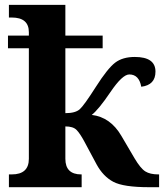

<svg xmlns="http://www.w3.org/2000/svg" viewBox="-20 -779 682 799"><path d="M100.1 -630.9V-645Q100.1 -706.1 28.8 -706.1H17.1V-758.8H252V-630.9H407.2V-578.1H252V-308.1Q293.9 -308.1 312 -324.5Q330.1 -340.8 378.9 -417.5Q427.7 -494.1 459 -518.1Q490.2 -542 541 -542Q627 -542 627 -481Q627 -425.3 567.9 -418Q558.6 -469.2 518.1 -469.2Q489.3 -469.2 439.7 -396Q390.1 -322.8 361.8 -300.8Q439.5 -291.5 484.9 -213.9L540 -120.1Q564.9 -78.1 584.7 -65.7Q604.5 -53.2 639.2 -53.2H642.1V0H600.1Q493.7 0 451.4 -22.5Q409.2 -44.9 381.8 -95.2L331.1 -189.9Q313 -223.6 298.6 -238.3Q284.2 -252.9 252 -252.9V-118.2Q252 -53.2 317.9 -53.2H319.8V0H17.1V-53.2H28.8Q100.1 -53.2 100.1 -118.2V-578.1H13.2V-630.9Z"/></svg>

Font: Droids
Style: b
Weight: 700
Foundry: Ascender Corporation
Version: Version 1.00 build 113